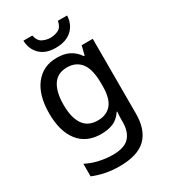

<svg xmlns="http://www.w3.org/2000/svg" viewBox="-235 -859 1071 1215"><g transform="rotate(-30 300.0 -251.5)"><path d="M271 245Q218 245 170 235.5Q122 226 79 208V116Q122 139 173.5 150Q225 161 269 161Q355 161 391 122Q427 83 427 12V-5Q427 -18 427.5 -29.5Q428 -41 430 -63H426Q398 -21 360.5 -5.5Q323 10 272 10Q166 10 108.5 -63Q51 -136 51 -267Q51 -400 109 -474.5Q167 -549 267 -549Q320 -549 357 -531Q394 -513 423 -472H428L445 -539H526V7Q526 125 465 185Q404 245 271 245ZM297 -75Q361 -75 396 -116.5Q431 -158 431 -248V-268Q431 -371 395 -417.5Q359 -464 294 -464Q224 -464 190.5 -413Q157 -362 157 -269Q157 -175 191.5 -125Q226 -75 297 -75ZM296 -606Q223 -606 182.5 -645.5Q142 -685 140 -748H205Q214 -705 242 -691.5Q270 -678 299 -678Q330 -678 357 -691.5Q384 -705 392 -748H459Q457 -685 414.5 -645.5Q372 -606 296 -606Z"/></g></svg>

Font: Noto Sans Mono Medium
Style: Regular
Weight: 500
Designer: Monotype Design Team
Foundry: Monotype Imaging Inc.
Version: Version 2.014